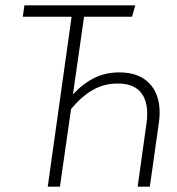

<svg xmlns="http://www.w3.org/2000/svg" viewBox="-20 -704 667 724"><path d="M582 -279Q582 -261 579 -241L545 0H499L533 -243Q535 -255 535 -276Q535 -330 507.5 -359.5Q480 -389 424 -389Q373 -389 331 -365.5Q289 -342 248 -293L206 0H160L250 -641H66L72 -684H490L478 -641H297L255 -348Q293 -389 335.5 -410Q378 -431 430 -431Q503 -431 542.5 -390.5Q582 -350 582 -279Z"/></svg>

Font: Fira Sans Condensed ExtraLight
Style: Italic
Weight: 275
Width: 3
Italic angle: -8°
Designer: Carrois Corporate & Edenspiekermann AG
Foundry: Carrois Corporate GbR & Edenspiekermann AG
Version: Version 4.203